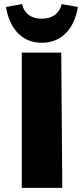

<svg xmlns="http://www.w3.org/2000/svg" viewBox="-20 -914 409 934"><path d="M86 -658H278L283 0H86ZM9 -880 87 -894Q95 -860 119.5 -841.5Q144 -823 183 -823Q222 -823 247 -841.5Q272 -860 280 -894L359 -880Q345 -797 299 -751.5Q253 -706 183 -706Q114 -706 68.5 -751.5Q23 -797 9 -880Z"/></svg>

Font: Ysabeau Heavy
Style: Regular
Weight: 800
Designer: Christian Thalmann (Catharsis Fonts)
Version: Version 0.003